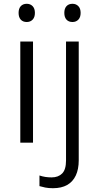

<svg xmlns="http://www.w3.org/2000/svg" viewBox="-20 -752 522 1012"><path d="M154 -533V0H87V-533ZM121 -732Q140 -732 152 -719.5Q164 -707 164 -684Q164 -661 152 -648.5Q140 -636 121 -636Q101 -636 89.5 -648.5Q78 -661 78 -684Q78 -707 89.5 -719.5Q101 -732 121 -732ZM259 240Q236 240 218.5 236.5Q201 233 188 229V173Q203 178 218.5 180.5Q234 183 252 183Q287 183 307.5 162.5Q328 142 328 94V-533H395V93Q395 140 379.5 173Q364 206 334 223Q304 240 259 240ZM319 -684Q319 -707 330.5 -719.5Q342 -732 362 -732Q381 -732 393 -719.5Q405 -707 405 -684Q405 -661 393 -648.5Q381 -636 362 -636Q342 -636 330.5 -648.5Q319 -661 319 -684Z"/></svg>

Font: Noto Sans Oriya Light
Style: Regular
Weight: 300
Version: Version 2.003